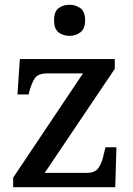

<svg xmlns="http://www.w3.org/2000/svg" viewBox="-20 -783 556 803"><path d="M35 0V-40L327 -476H179Q140 -476 126.5 -457Q113 -438 102 -398L100 -388H53L63 -536H460V-495L167 -60H344Q379 -60 393.5 -83Q408 -106 415 -142L421 -167H467L462 0ZM271 -633Q243 -633 224.5 -648Q206 -663 206 -698Q206 -734 224.5 -748.5Q243 -763 271 -763Q297 -763 316.5 -748.5Q336 -734 336 -698Q336 -663 316.5 -648Q297 -633 271 -633Z"/></svg>

Font: Noto Serif Sinhala Medium
Style: Regular
Weight: 500
Designer: Jelle Bosma - Monotype Design Team
Foundry: Monotype Imaging Inc.
Version: Version 2.007; ttfautohint (v1.8.4.7-5d5b)